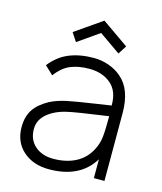

<svg xmlns="http://www.w3.org/2000/svg" viewBox="-116 -856 805 956"><g transform="rotate(15 286.0 -378.0)"><path d="M193.5 -631 164.5 -675 303 -771 440.5 -675 412.5 -631 303 -707.5ZM455 0V-97Q386.5 15.5 226 15.5Q145.5 15.5 93.5 -30Q41.5 -76 41.5 -153Q41.5 -206.5 65 -242.8Q88.5 -279 140.5 -307.5Q177 -326 224.5 -336Q248.5 -341 283.2 -346.8Q318 -352.5 364.5 -359.5L447 -372Q448 -446.5 404.5 -483Q361.5 -520 292.5 -520Q238.5 -520 198 -503.5Q157 -487.5 122 -440.5L79 -481.5Q120 -533.5 175 -555.8Q230 -578 301 -578Q341.5 -578 379.2 -564.5Q417 -551 444 -527Q509.5 -472 509.5 -349V0ZM449 -317.5Q275.5 -293 241.5 -284.5Q180 -271 141.5 -238.5Q103 -206 103 -159.5Q103 -104.5 139.5 -72.5Q176 -40.5 233.5 -40.5Q300.5 -40.5 349.8 -66.2Q399 -92 425 -143.5Q441 -174.5 445 -209.5Q447 -227 448 -253.8Q449 -280.5 449 -317.5Z"/></g></svg>

Font: Russisch Sans Light
Style: Regular
Weight: 300
Designer: Michael Sharanda (font) & Cristiano Sobral (main changes)
Foundry: Michael Sharanda
Version: Version 2.00;September 8, 2020;FontCreator 13.0.0.2681 64-bi